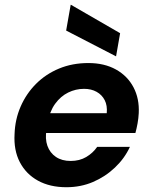

<svg xmlns="http://www.w3.org/2000/svg" viewBox="-20 -772 633 804"><path d="M258 12Q189 12 139 -15.5Q89 -43 63 -93Q37 -143 41 -211Q43 -272 66.5 -326Q90 -380 131 -421Q172 -462 227.5 -485Q283 -508 350 -508Q417 -508 465.5 -481Q514 -454 539 -406.5Q564 -359 561 -298Q560 -277 556 -255Q552 -233 547 -215H136L150 -298H427Q430 -330 418.5 -352.5Q407 -375 384.5 -387.5Q362 -400 332 -400Q297 -400 265.5 -384.5Q234 -369 211 -337.5Q188 -306 180 -259L175 -230Q168 -191 178.5 -161.5Q189 -132 214 -115Q239 -98 276 -98Q313 -98 341 -114.5Q369 -131 387 -157H524Q502 -109 461.5 -70.5Q421 -32 369.5 -10Q318 12 258 12ZM466 -536 257 -644 276 -752H277L483 -633Z"/></svg>

Font: DM Sans 28pt
Style: Bold Italic
Weight: 700
Italic angle: -10°
Version: Version 4.004;gftools[0.9.30]